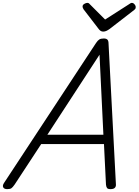

<svg xmlns="http://www.w3.org/2000/svg" viewBox="-68 -1303 965 1337"><path d="M-18 14Q-39 14 -45.5 1.5Q-52 -11 -40 -29L601 -1004Q613 -1022 624 -1028.5Q635 -1035 655 -1035Q671 -1035 679.5 -1027.5Q688 -1020 688 -996L739 -22Q741 -5 732 4.5Q723 14 702 14Q684 14 678 7Q672 0 670 -17L656 -300H219L34 -18Q20 2 11 8Q2 14 -18 14ZM262 -365H652L625 -922ZM850 -1283Q860 -1283 868.5 -1273.5Q877 -1264 877 -1254Q877 -1246 874.5 -1242Q872 -1238 867 -1234L695 -1101Q682 -1092 672 -1087.5Q662 -1083 650 -1083Q640 -1083 632 -1088.5Q624 -1094 617 -1104L514 -1238Q510 -1245 508.5 -1249Q507 -1253 507 -1258Q507 -1269 519 -1276Q531 -1283 540 -1283Q548 -1283 552 -1279Q556 -1275 562 -1269L664 -1167L825 -1270Q832 -1274 838 -1278.5Q844 -1283 850 -1283Z"/></svg>

Font: Playwrite CO Light
Style: Regular
Weight: 300
Version: Version 1.002